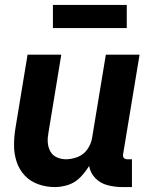

<svg xmlns="http://www.w3.org/2000/svg" viewBox="-20 -752 616 780"><path d="M202 8Q230 8 257.5 -1Q285 -10 306 -31.5Q327 -53 342 -78Q347 -49 367.5 -28Q388 -7 417.5 0.5Q447 8 478 8H516V-105H496Q491 -105 486.5 -107.5Q482 -110 480.5 -115Q479 -120 480 -125L547 -530H410L354 -191Q350 -167 335 -145.5Q320 -124 296 -114.5Q272 -105 248 -105Q228 -105 210.5 -113Q193 -121 184 -138Q175 -155 174 -174.5Q173 -194 177 -214L229 -530H92L43 -233Q37 -197 37 -162Q37 -127 47.5 -95Q58 -63 80.5 -39Q103 -15 135.5 -3.5Q168 8 202 8ZM195 -638H495V-732H195Z"/></svg>

Font: Iosevka Sparkle Extrabold
Style: Italic
Weight: 800
Italic angle: -9°
Designer: Belleve Invis
Foundry: Belleve Invis
Version: Version 4.5.0; ttfautohint (v1.8.3)